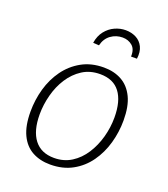

<svg xmlns="http://www.w3.org/2000/svg" viewBox="-137 -839 828 944"><g transform="rotate(20 277.0 -367.0)"><path d="M321 -532Q375 -532 415 -509.5Q455 -487 477.5 -440.5Q500 -394 500 -320Q500 -259 483.5 -200.5Q467 -142 433.5 -95Q400 -48 350 -20.5Q300 7 234 7Q181 7 140.5 -15Q100 -37 77.5 -84Q55 -131 55 -205Q55 -267 71.5 -325Q88 -383 121.5 -429.5Q155 -476 205 -504Q255 -532 321 -532ZM315 -495Q262 -495 222.5 -469.5Q183 -444 156 -402.5Q129 -361 115.5 -309.5Q102 -258 102 -208Q102 -122 137.5 -76Q173 -30 241 -30Q292 -30 331.5 -55Q371 -80 398 -122Q425 -164 439 -215Q453 -266 453 -318Q453 -404 418.5 -449.5Q384 -495 315 -495ZM359 -741Q389 -741 413.5 -728.5Q438 -716 450.5 -690.5Q463 -665 458 -628H427Q429 -666 408 -684Q387 -702 357 -702Q323 -702 296 -682.5Q269 -663 260 -626L229 -628Q235 -666 255 -691Q275 -716 302.5 -728.5Q330 -741 359 -741Z"/></g></svg>

Font: Bitter Thin Light
Style: Italic
Weight: 300
Italic angle: -9°
Version: Version 2.002